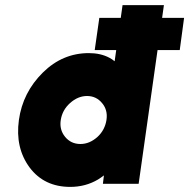

<svg xmlns="http://www.w3.org/2000/svg" viewBox="-20 -720 741 752"><path d="M321 -344Q285 -344 254 -316Q224 -289 218 -250Q212 -212 235 -184Q258 -156 295 -156Q331 -156 362 -184Q377 -198 385.5 -214.5Q394 -231 397 -250Q400 -270 395.5 -286.5Q391 -303 380 -316Q357 -344 321 -344ZM328 -512Q374 -512 408 -494Q414 -491 419 -487.5Q424 -484 429 -480L460 -700H622L523 0H383L387 -33Q382 -29 376 -25Q370 -21 364 -17Q315 12 255 12Q153 12 96 -64Q39 -141 54 -250Q69 -358 148 -436Q225 -512 328 -512ZM684 -524H351L369 -650H701Z"/></svg>

Font: Unageo
Style: Black-Italic
Weight: 900
Designer: Richard Sepsi
Foundry: Richard Sepsi
Version: Version 2.000